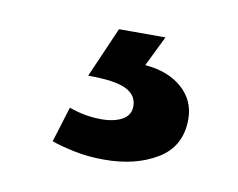

<svg xmlns="http://www.w3.org/2000/svg" viewBox="-38 -46 363 293"><g transform="rotate(10 143.0 100.0)"><path d="M126 0H198L175 47Q211 50 232.5 69Q254 88 254 117Q254 159 220.5 179.5Q187 200 138 200Q113 200 91.5 195.5Q70 191 56 186L73 131Q98 140 123 140Q143 140 155.5 133Q168 126 168 112Q168 95 151 86.5Q134 78 92 78Z"/></g></svg>

Font: Mukta Mahee
Style: Bold
Weight: 700
Designer: Shuchita Grover, Noopur Datye, Girish Dalvi, Yashodeep Gholap
Foundry: Ek Type
Version: Version 2.538;PS 1.000;hotconv 16.6.51;makeotf.lib2.5.65220;